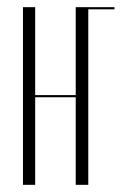

<svg xmlns="http://www.w3.org/2000/svg" viewBox="-20 -515 351 535"><path d="M44 -495H78V-250H191V-495H299V-489H226V0H191V-244H78V0H44Z"/></svg>

Font: Moniqa ExtLt Narrow Display
Style: Regular
Weight: 200
Width: 4
Designer: Rajesh Rajput
Foundry: Rajesh Rajput
Version: Version 1.000